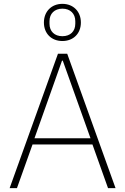

<svg xmlns="http://www.w3.org/2000/svg" viewBox="-20 -977 650 997"><path d="M304 -764C361 -764 400 -803 400 -860C400 -917 361 -957 304 -957C247 -957 208 -917 208 -860C208 -803 247 -764 304 -764ZM304 -789C263 -789 237 -814 237 -854V-867C237 -906 263 -932 304 -932C345 -932 371 -906 371 -867V-854C371 -814 345 -789 304 -789ZM580 0 329 -698H281L30 0H68L149 -227H460L541 0ZM450 -259H159L302 -662H306Z"/></svg>

Font: IBM Plex Thai Looped ExtraLight
Style: Regular
Weight: 200
Designer: Mike Abbink, Paul van der Laan, Pieter van Rosmalen, Ben Mitchell, Mark Frömberg
Foundry: Bold Monday
Version: Version 1.0